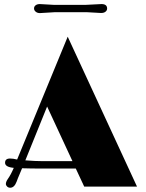

<svg xmlns="http://www.w3.org/2000/svg" viewBox="-20 -899 702 925"><path d="M208.5 -86.9Q119.1 -86.9 86.4 -88.4L72.3 -54.7Q65.9 -40.5 60.5 -24.9Q49.3 5.4 29.3 5.4Q20 5.4 14.2 -0.5Q8.3 -6.3 8.3 -12.7Q8.3 -23.4 17.6 -36.6Q32.2 -57.1 46.4 -90.3Q4.4 -94.2 4.4 -114.7Q4.4 -135.3 28.3 -135.3Q43 -135.3 62.5 -130.4L306.2 -722.2L640.1 0H385.7L345.2 -86.9ZM102.1 -126.5Q148.9 -122.6 186 -122.6H329.1L207 -385.7ZM245.1 -840.3 171.9 -835.9Q160.2 -835.9 152.1 -842.5Q144 -849.1 144 -858.4Q144 -867.7 151.6 -873.5Q159.2 -879.4 171.9 -879.4Q171.9 -879.4 241.2 -875.5H391.1L468.8 -879.4Q496.1 -879.4 496.1 -857.9Q496.1 -849.1 488.5 -842.8Q481 -836.4 466.8 -836.4L397 -840.3Z"/></svg>

Font: Limelight
Style: Regular
Weight: 400
Designer: Nicole Fally
Foundry: Nicole Fally
Version: Version 1.002